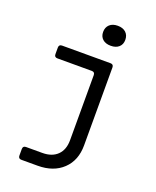

<svg xmlns="http://www.w3.org/2000/svg" viewBox="-171 -876 942 1156"><g transform="rotate(20 300.0 -298.5)"><path d="M110 180Q90 180 90 160V118Q90 98 110 98H214Q276 98 310.5 64Q345 30 345 -31V-448Q345 -468 325 -468H105Q85 -468 85 -488V-530Q85 -550 105 -550H415Q435 -550 435 -530V-31Q435 66 375 123Q315 180 214 180ZM380 -649Q347 -649 328 -666Q309 -683 309 -712Q309 -742 328 -759.5Q347 -777 380 -777Q413 -777 432 -759.5Q451 -742 451 -712Q451 -683 432 -666Q413 -649 380 -649Z"/></g></svg>

Font: Pitagon Sans Mono
Style: Regular
Weight: 400
Monospace: yes
Designer: Travis Tran
Foundry: Pitagon
Version: Version 1.001;gftools[0.9.26]